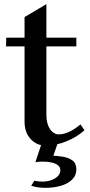

<svg xmlns="http://www.w3.org/2000/svg" viewBox="-20 -684 431 923"><path d="M200 16Q156 16 127 -16Q98 -48 98 -99V-476L113 -461H9L10 -503H113L98 -488V-602L203 -664V-488L188 -503H347V-461H188L203 -476V-134Q203 -101 212 -79.5Q221 -58 234.5 -48Q248 -38 261 -38Q287 -38 314 -51Q341 -64 367 -86L386 -58Q350 -25 299 -4.5Q248 16 200 16ZM197 219Q180 219 162.5 216.5Q145 214 130 209L145 185Q155 187 165.5 188Q176 189 185 189Q219 189 244.5 173.5Q270 158 270 135Q270 119 258 110Q246 101 227.5 97Q209 93 188 93Q179 93 169 93.5Q159 94 150 96L190 -24H267L232 78L228 64Q255 65 282.5 69.5Q310 74 328.5 87.5Q347 101 347 130Q347 160 326 180Q305 200 271.5 209.5Q238 219 197 219Z"/></svg>

Font: Wittgenstein Medium
Style: Regular
Weight: 500
Designer: Jörg Drees
Foundry: Jörg Drees
Version: Version 1.500